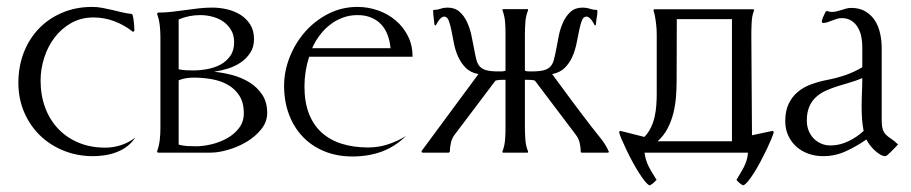

<svg xmlns="http://www.w3.org/2000/svg" viewBox="-20 -446 2661 561"><path d="M253.4 -395Q216.8 -395 188 -378.7Q159.2 -362.3 139.4 -336.2Q119.6 -310.1 109.1 -277.1Q98.6 -244.1 98.6 -210.4Q98.6 -168 111.8 -132.1Q125 -96.2 149.7 -70.1Q174.3 -43.9 209.2 -29.3Q244.1 -14.6 287.6 -14.6Q311 -14.6 333.7 -22Q356.4 -29.3 375 -43.9Q365.2 -28.8 351.3 -18.3Q337.4 -7.8 320.8 -1.5Q304.2 4.9 286.6 7.6Q269 10.3 252 10.3Q205.6 10.3 165.8 -5.9Q126 -22 96.7 -50.5Q67.4 -79.1 50.5 -118.4Q33.7 -157.7 33.7 -204.1Q33.7 -251.5 49.3 -292Q64.9 -332.5 93.5 -362.3Q122.1 -392.1 161.9 -408.9Q201.7 -425.8 249.5 -425.8Q264.2 -425.8 278.6 -423.1Q293 -420.4 307.4 -417Q321.8 -413.6 335.9 -410.2Q350.1 -406.7 364.7 -405.3L367.7 -402.3Q370.1 -391.1 371.3 -379.2Q372.6 -367.2 372.6 -355.5L370.1 -353.5H367.7Q343.3 -373 314 -384Q284.7 -395 253.4 -395Z M441.4 -409.2Q461.4 -409.2 481.2 -411.4Q501 -413.6 521 -416.5Q541 -419.4 560.8 -421.6Q580.6 -423.8 600.6 -423.8Q622.1 -423.8 643.8 -418.7Q665.5 -413.6 682.9 -402.6Q700.2 -391.6 711.2 -374.3Q722.2 -356.9 722.2 -332Q722.2 -308.6 711.2 -291.7Q700.2 -274.9 683.3 -263.4Q666.5 -252 645.8 -245.6Q625 -239.3 605.5 -236.3Q631.8 -233.9 659.2 -226.6Q686.5 -219.2 709.2 -205.1Q731.9 -190.9 746.3 -169.2Q760.7 -147.5 760.7 -116.2Q760.7 -89.8 743.4 -68.4Q726.1 -46.9 700.7 -31.7Q675.3 -16.6 646.7 -8.3Q618.2 0 595.7 0H441.4L439.9 -1L439 -3.9Q444.8 -20 446.8 -37.1Q448.7 -54.2 448.7 -71.3V-337.9Q448.7 -355 446.8 -372.1Q444.8 -389.2 439 -405.3V-405.8ZM502 -23.4Q514.6 -20 527.3 -19.3Q540 -18.6 552.7 -18.6Q573.7 -18.6 598.1 -24.4Q622.6 -30.3 643.6 -42Q664.6 -53.7 678.5 -72Q692.4 -90.3 692.4 -115.2Q692.4 -146.5 679.2 -166.7Q666 -187 645 -198.7Q624 -210.4 597.9 -214.8Q571.8 -219.2 545.9 -219.2Q534.7 -219.2 523.7 -217.5Q512.7 -215.8 502 -211.4ZM502 -243.7Q512.7 -241.2 523.4 -240.7Q534.2 -240.2 544.9 -240.2Q564.5 -240.2 585.7 -244.1Q606.9 -248 624.3 -257.3Q641.6 -266.6 652.8 -282.5Q664.1 -298.3 664.1 -322.8Q664.1 -343.3 655.3 -358.2Q646.5 -373 632.6 -382.8Q618.7 -392.6 600.8 -397.2Q583 -401.9 564.9 -401.9Q532.7 -401.9 502 -389.2Z M883.3 -280.3Q876.5 -259.3 873 -237.3Q869.6 -215.3 869.6 -193.4Q869.6 -148.4 882.3 -115Q895 -81.5 919.2 -59.3Q943.4 -37.1 978 -26.1Q1012.7 -15.1 1056.2 -15.1Q1085.4 -15.1 1113.5 -24.2Q1141.6 -33.2 1166.5 -48.8Q1133.3 -16.6 1094.5 -2.7Q1055.7 11.2 1009.8 11.2Q964.4 11.2 927.2 -4.2Q890.1 -19.5 864.3 -46.9Q838.4 -74.2 824.2 -112.1Q810.1 -149.9 810.1 -194.8Q810.1 -238.3 826.7 -279.8Q843.3 -321.3 872.1 -353.8Q900.9 -386.2 939.9 -406Q979 -425.8 1024.4 -425.8Q1055.7 -425.8 1084.7 -415.5Q1113.8 -405.3 1136.2 -386.2Q1158.7 -367.2 1172.1 -340.3Q1185.5 -313.5 1185.5 -280.3ZM1121.1 -305.2Q1119.1 -326.7 1112.3 -344.5Q1105.5 -362.3 1093.5 -375Q1081.5 -387.7 1064.2 -394.8Q1046.9 -401.9 1024.4 -401.9Q1001.5 -401.9 981.2 -394.3Q960.9 -386.7 944.1 -373.5Q927.2 -360.4 914.1 -342.8Q900.9 -325.2 892.1 -305.2Z M1513.7 -239.3Q1519 -237.3 1525.4 -237.3H1532.7Q1555.2 -237.3 1567.9 -240.5Q1580.6 -243.7 1587.9 -251.2Q1595.2 -258.8 1598.6 -272.2Q1602.1 -285.6 1606 -306.2Q1608.9 -322.3 1613 -342.8Q1617.2 -363.3 1625.5 -381.3Q1633.8 -399.4 1647.2 -411.6Q1660.6 -423.8 1682.6 -423.8Q1693.4 -423.8 1703.4 -420.4Q1713.4 -417 1724.1 -417L1725.6 -415Q1725.6 -404.8 1723.6 -394.5Q1721.7 -384.3 1721.2 -374L1719.2 -371.6L1717.3 -372.6Q1715.8 -375.5 1713.4 -379.9Q1710.9 -384.3 1707.8 -388.2Q1704.6 -392.1 1700.9 -394.8Q1697.3 -397.5 1693.4 -397.5Q1684.6 -397.5 1680.2 -386.2Q1675.8 -375 1672.4 -357.9Q1668.9 -340.8 1664.8 -320.1Q1660.6 -299.3 1652.6 -280.8Q1644.5 -262.2 1630.4 -248Q1616.2 -233.9 1593.3 -229.5Q1621.6 -190.9 1649.9 -152.8Q1678.2 -114.7 1707.5 -76.7Q1721.7 -58.6 1735.8 -41Q1750 -23.4 1759.3 -2L1756.8 0H1678.7L1676.8 -2.9Q1676.8 -16.1 1673.6 -29.1Q1670.4 -42 1662.1 -52.7L1543 -210.4Q1535.6 -212.9 1528.3 -212.6Q1521 -212.4 1513.7 -212.9V-72.8Q1513.7 -57.6 1515.1 -37.8Q1516.6 -18.1 1522.9 -3.9V-1L1521.5 0H1449.2L1448.2 -1V-3.9Q1451.2 -11.2 1453.1 -20Q1455.1 -28.8 1455.8 -37.8Q1456.5 -46.9 1456.8 -55.9Q1457 -64.9 1457 -72.8V-212.9H1449.7Q1444.3 -212.9 1438.7 -212.4Q1433.1 -211.9 1427.7 -210.4L1308.6 -52.7Q1300.8 -42.5 1297.6 -29.1Q1294.4 -15.6 1294.4 -2.9L1291.5 0H1213.9L1211.9 -2V-4.9L1377.9 -229.5Q1354.5 -233.9 1340.6 -248Q1326.7 -262.2 1318.4 -280.8Q1310.1 -299.3 1306.2 -320.1Q1302.2 -340.8 1298.8 -357.9Q1295.4 -375 1291 -386.2Q1286.6 -397.5 1277.8 -397.5Q1273.9 -397.5 1270.3 -394.8Q1266.6 -392.1 1263.4 -388.2Q1260.3 -384.3 1257.8 -379.9Q1255.4 -375.5 1253.9 -372.6L1251.5 -371.6L1249.5 -374Q1248.5 -384.3 1247.1 -394.5Q1245.6 -404.8 1245.6 -415L1246.6 -417Q1257.3 -417 1267.1 -420.4Q1276.9 -423.8 1287.6 -423.8Q1309.1 -423.8 1322.8 -411.6Q1336.4 -399.4 1344.7 -381.3Q1353 -363.3 1357.4 -342.8Q1361.8 -322.3 1364.7 -306.2Q1368.2 -286.1 1371.6 -272.7Q1375 -259.3 1382.1 -251.5Q1389.2 -243.7 1402.1 -240.5Q1415 -237.3 1437 -237.3H1443.4Q1451.2 -237.3 1457 -239.3V-346.7Q1457 -354.5 1456.8 -363.5Q1456.5 -372.6 1455.8 -381.6Q1455.1 -390.6 1453.1 -399.4Q1451.2 -408.2 1448.2 -415.5V-418.9H1449.2L1450.2 -419.4H1520Q1521 -419.4 1521.5 -419.2Q1522 -418.9 1522.9 -418.9V-415.5Q1516.6 -401.4 1515.1 -381.6Q1513.7 -361.8 1513.7 -346.7Z M1863.3 0Q1864.7 11.7 1867.9 22Q1871.1 32.2 1876 41.7Q1880.9 51.3 1886.7 60.5Q1892.6 69.8 1898.4 79.6Q1894 84.5 1889.2 88.6Q1884.3 92.8 1878.4 95.7Q1872.6 93.8 1864.3 83.5Q1856 73.2 1846.4 58.1Q1836.9 43 1827.4 25.4Q1817.9 7.8 1810.1 -8.8Q1802.2 -25.4 1796.4 -38.8Q1790.5 -52.2 1789.1 -59.1L1790 -62.5L1793 -63.5L1862.8 -45.9Q1874.5 -58.1 1881.8 -73.2Q1889.2 -88.4 1892.8 -105Q1896.5 -121.6 1897.7 -138.9Q1898.9 -156.2 1898.9 -172.4V-344.7Q1898.9 -352.1 1898.4 -361.1Q1897.9 -370.1 1896.7 -379.6Q1895.5 -389.2 1893.8 -398.2Q1892.1 -407.2 1889.6 -414.1V-417L1891.1 -418.9H2181.2L2182.6 -418H2183.1V-415Q2177.2 -400.9 2176.3 -380.6Q2175.3 -360.4 2175.3 -344.7L2177.2 -50.8L2236.8 -63.5L2239.7 -62.5L2240.7 -59.1Q2238.8 -52.2 2233.2 -38.6Q2227.5 -24.9 2219.7 -8.5Q2211.9 7.8 2202.4 25.6Q2192.9 43.5 2183.6 58.3Q2174.3 73.2 2165.8 83.5Q2157.2 93.8 2151.4 95.7Q2145.5 92.8 2140.6 88.6Q2135.7 84.5 2131.8 79.6Q2137.7 69.3 2143.3 60.3Q2148.9 51.3 2153.6 42Q2158.2 32.7 2161.4 22.7Q2164.6 12.7 2165.5 0ZM1957.5 -390.1Q1957.5 -344.7 1957.3 -299.8Q1957 -254.9 1957 -209.5Q1957 -186.5 1955.1 -162.4Q1953.1 -138.2 1947.3 -114.7Q1941.4 -91.3 1930.4 -70.3Q1919.4 -49.3 1901.4 -33.2H2118.7V-390.1Z M2499.5 -309.6Q2499.5 -324.2 2496.6 -338.9Q2493.7 -353.5 2486.6 -365.7Q2479.5 -377.9 2467.8 -385.5Q2456.1 -393.1 2439 -393.1Q2432.1 -393.1 2425 -390.9Q2418 -388.7 2411.1 -386Q2404.3 -383.3 2397.9 -381.1Q2391.6 -378.9 2385.7 -378.9Q2381.3 -378.9 2381.3 -383.3Q2381.3 -385.7 2382.6 -389.6Q2383.8 -393.6 2385.7 -397.7Q2387.7 -401.9 2389.6 -405.8Q2391.6 -409.7 2392.6 -412.1L2396.5 -414.1Q2402.8 -411.1 2410.2 -411.1Q2417.5 -411.1 2424.6 -412.8Q2431.6 -414.6 2438.5 -416.7Q2445.3 -418.9 2452.4 -420.9Q2459.5 -422.9 2466.8 -422.9Q2491.7 -422.9 2508.8 -412.6Q2525.9 -402.3 2536.4 -386Q2546.9 -369.6 2551.5 -348.6Q2556.2 -327.6 2556.2 -306.2V-96.7Q2556.2 -77.6 2559.3 -68.1Q2562.5 -58.6 2568.6 -52.5Q2574.7 -46.4 2583.5 -40.8Q2592.3 -35.2 2604 -23.9Q2602.1 -22 2596.9 -16.4Q2591.8 -10.7 2585.7 -4.9Q2579.6 1 2574.5 5.6Q2569.3 10.3 2567.4 10.3Q2559.6 10.3 2551 5.1Q2542.5 0 2534.7 -7.6Q2526.9 -15.1 2520.8 -23.4Q2514.6 -31.7 2511.7 -38.6Q2483.9 -19 2452.1 -4.4Q2420.4 10.3 2385.3 10.3Q2362.3 10.3 2342.3 3.2Q2322.3 -3.9 2307.1 -17.3Q2292 -30.8 2283.2 -49.8Q2274.4 -68.8 2274.4 -92.3Q2274.4 -121.6 2284.2 -142.3Q2293.9 -163.1 2310.8 -177.2Q2327.6 -191.4 2350.3 -199.7Q2373 -208 2398.9 -212.9Q2426.3 -218.3 2450.9 -226.8Q2475.6 -235.4 2499.5 -249.5ZM2503.4 -63.5Q2500 -80.6 2498.8 -98.1Q2497.6 -115.7 2497.6 -133.3Q2497.6 -154.8 2498.5 -175.5Q2499.5 -196.3 2499.5 -217.8Q2482.4 -210.4 2463.9 -205.1Q2445.3 -199.7 2427.5 -194.1Q2409.7 -188.5 2393.3 -181.2Q2377 -173.8 2364.5 -162.6Q2352.1 -151.4 2344.7 -134.5Q2337.4 -117.7 2337.4 -93.3Q2337.4 -78.1 2342.5 -64.9Q2347.7 -51.8 2356.9 -42Q2366.2 -32.2 2378.9 -26.6Q2391.6 -21 2407.2 -21Q2433.1 -21 2459 -33.4Q2484.9 -45.9 2503.4 -63.5Z"/></svg>

Font: CAT Linz
Style: Regular
Weight: 400
Designer: Peter Wiegel
Foundry: Peter Wiegel
Version: Version 1.08